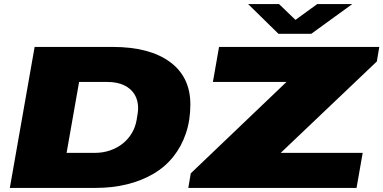

<svg xmlns="http://www.w3.org/2000/svg" viewBox="-20 -917 1871 937"><path d="M28 0 149 -688H529Q709 -688 809 -615Q909 -542 909 -407Q909 -331 887.5 -267Q866 -203 827 -154Q787 -103 729 -69Q671 -35 600 -17.5Q529 0 448 0ZM305 -171H443Q483 -171 517.5 -183Q552 -195 579 -216.5Q606 -238 623.5 -267.5Q641 -297 647 -333Q650 -351 651.5 -361Q653 -371 653.5 -377.5Q654 -384 654 -389Q654 -428 636.5 -456.5Q619 -485 585.5 -501Q552 -517 504 -517H366ZM899 0 911 -71 1378 -517H1019L1049 -688H1831L1819 -617L1350 -171H1750L1720 0ZM1699 -897 1499 -752H1339L1191 -897H1342L1452 -791H1382L1528 -897Z"/></svg>

Font: Archivo Expanded Black
Style: Italic
Weight: 900
Width: 7
Italic angle: -10°
Designer: Hector Gatti
Foundry: Omnibus-Type
Version: Version 2.001